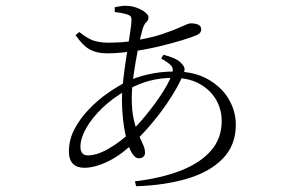

<svg xmlns="http://www.w3.org/2000/svg" viewBox="-20 -588 1040 666"><path d="M539 -385 547 -398Q567 -393 584.5 -385.5Q602 -378 612 -365Q619 -358 620 -350.5Q621 -343 617 -334Q605 -302 579.5 -260.5Q554 -219 520.5 -177Q487 -135 449 -98Q403 -52 356.5 -29Q310 -6 272 -6Q247 -6 233 -20Q219 -34 219 -63Q219 -103 238 -139.5Q257 -176 287.5 -208Q318 -240 353 -264.5Q388 -289 420 -305Q451 -320 494 -330Q537 -340 586 -340Q654 -340 701.5 -313Q749 -286 773.5 -244Q798 -202 798 -155Q798 -84 752.5 -37.5Q707 9 628.5 32Q550 55 452 58L448 41Q540 30 607.5 3.5Q675 -23 712 -65.5Q749 -108 749 -168Q749 -209 729 -243Q709 -277 671.5 -297.5Q634 -318 582 -318Q538 -318 499.5 -308Q461 -298 421 -276Q372 -249 335.5 -214Q299 -179 279 -143.5Q259 -108 259 -79Q259 -49 285 -49Q317 -49 358 -73Q399 -97 431 -128Q459 -155 487.5 -190Q516 -225 539.5 -260.5Q563 -296 574 -324Q584 -347 575 -358.5Q566 -370 539 -385ZM378 -546V-563Q388 -565 397.5 -566.5Q407 -568 414 -568Q436 -568 454.5 -561Q473 -554 484 -545Q495 -536 495 -529Q495 -517 487.5 -511Q480 -505 474 -485Q467 -460 458.5 -417Q450 -374 443.5 -328Q437 -282 437 -247Q437 -204 444 -173.5Q451 -143 460 -122.5Q469 -102 476 -87Q483 -72 483 -59Q483 -48 476.5 -43.5Q470 -39 462 -39Q448 -39 437 -58Q426 -77 418.5 -107Q411 -137 407 -172Q403 -207 403 -240Q403 -273 408 -315.5Q413 -358 419.5 -399Q426 -440 431 -472.5Q436 -505 436 -518Q436 -528 433 -531.5Q430 -535 421 -538Q411 -541 400.5 -543Q390 -545 378 -546ZM242 -466 255 -477Q285 -453 306.5 -446.5Q328 -440 356 -440Q379 -440 401 -441.5Q423 -443 445 -447Q506 -457 546.5 -471Q587 -485 610.5 -496Q634 -507 641 -507Q678 -507 678 -486Q678 -480 674.5 -475Q671 -470 662 -466Q646 -459 610 -448Q574 -437 529.5 -426.5Q485 -416 441 -410Q419 -407 396.5 -405Q374 -403 351 -403Q316 -403 292 -416Q268 -429 242 -466Z"/></svg>

Font: Early Summer Mincho VF
Style: Regular
Weight: 250
Designer: GuiWonder
Version: Version 1.002